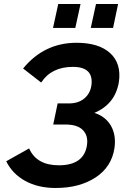

<svg xmlns="http://www.w3.org/2000/svg" viewBox="-20 -929 657 956"><path d="M244 -790 270 -909H381L355 -790ZM432 -790 458 -909H568L543 -790ZM257 7Q170 7 106 -28Q42 -63 11 -126L125 -190Q162 -106 273 -106Q398 -106 413 -206Q420 -253 393 -281Q366 -309 306 -309H245L267 -414H322Q370 -414 399.5 -438.5Q429 -463 435 -503Q448 -596 343 -596Q236 -596 185 -518L95 -588Q200 -716 361 -716Q472 -716 528.5 -664.5Q585 -613 572 -521Q554 -411 450 -367Q506 -349 532.5 -302.5Q559 -256 550 -192Q536 -98 456 -45.5Q376 7 257 7Z"/></svg>

Font: Raleway-v4020
Style: Bold Italic
Weight: 700
Italic angle: -12°
Designer: Matt McInerney, Pablo Impallari, Rodrigo Fuenzalida
Foundry: Matt McInerney, Pablo Impallari, Rodrigo Fuenzalida
Version: Version 4.020;PS 004.020;hotconv 1.0.88;makeotf.lib2.5.64775